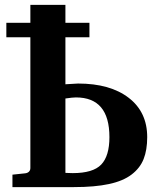

<svg xmlns="http://www.w3.org/2000/svg" viewBox="-20 -764 658 784"><path d="M5.9 -611.8V-670.9H104V-744.1H247.1V-670.9H345.2V-611.8H247.1V-419.9Q295.4 -422.9 298.8 -422.9Q429.7 -422.9 505.4 -364.7Q581.1 -306.6 581.1 -204.1Q581.1 -151.4 566.4 -114.5Q551.8 -77.6 517.3 -51.3Q482.9 -24.9 425 -12.5Q367.2 0 282.2 0H30.8V-50.8L82 -56.2Q91.8 -57.1 97.9 -62.7Q104 -68.4 104 -78.1V-611.8ZM426.8 -204.1Q426.8 -366.2 290 -366.2Q276.9 -366.2 247.1 -361.8V-58.1Q250.5 -58.1 260.7 -57.6Q271 -57.1 276.9 -57.1Q359.9 -57.1 393.3 -92Q426.8 -127 426.8 -204.1Z"/></svg>

Font: Veleka
Style: Bold
Weight: 700
Designer: Stefan Peev, Context Ltd, 2016; SIL International, 1997-2014.
Foundry: Stefan Peev, Context Ltd, 2016
Version: Version 1.000